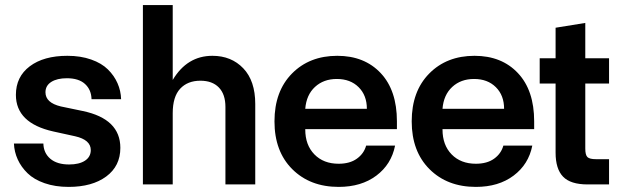

<svg xmlns="http://www.w3.org/2000/svg" viewBox="-20 -731 2457 761"><path d="M190.9 -210Q43 -243.2 43 -355Q43 -426.8 98.1 -468.3Q153.3 -509.8 247.1 -509.8Q299.8 -509.8 341.3 -495.1Q382.8 -480.5 407.7 -455.8Q432.6 -431.2 445.8 -401.1Q459 -371.1 460 -337.9H342.8Q341.8 -375.5 316.9 -398.2Q292 -420.9 245.1 -420.9Q206.1 -420.9 183.1 -406.2Q160.2 -391.6 160.2 -365.2Q160.2 -323.7 221.2 -309.1L308.1 -291Q457 -259.8 457 -145Q457 -72.8 401.1 -31.5Q345.2 9.8 252 9.8Q198.7 9.8 156.7 -4.9Q114.7 -19.5 89.4 -44.2Q64 -68.8 50.3 -98.9Q36.6 -128.9 35.2 -162.1H151.9Q152.8 -124.5 179.4 -101.8Q206.1 -79.1 253.9 -79.1Q293.9 -79.1 316.9 -94.2Q339.8 -109.4 339.8 -136.2Q339.8 -176.8 277.8 -190.9Z M546.4 0V-710.9H664.6V-414.1Q721.7 -509.8 821.8 -509.8Q897 -509.8 944.3 -460.2Q991.7 -410.6 991.7 -318.8V0H873.5V-307.1Q873.5 -357.4 847.4 -384.3Q821.3 -411.1 774.4 -411.1Q723.6 -411.1 694.1 -379.4Q664.6 -347.7 664.6 -282.2V0Z M1322.3 9.8Q1209 9.8 1138.4 -60.5Q1067.9 -130.9 1067.9 -250Q1067.9 -369.1 1137.2 -439.5Q1206.5 -509.8 1316.9 -509.8Q1424.3 -509.8 1488.8 -441.4Q1553.2 -373 1553.2 -250V-219.2H1189.9V-217.8Q1189.9 -156.2 1226.1 -119.1Q1262.2 -82 1322.3 -82Q1366.7 -82 1394.5 -102.1Q1422.4 -122.1 1431.2 -153.8H1545.9Q1531.2 -79.6 1471.7 -34.9Q1412.1 9.8 1322.3 9.8ZM1189.9 -299.8H1434.1Q1434.1 -353 1401.4 -385.5Q1368.7 -418 1314.9 -418Q1262.7 -418 1228.5 -386.5Q1194.3 -355 1189.9 -299.8Z M1866.2 9.8Q1752.9 9.8 1682.4 -60.5Q1611.8 -130.9 1611.8 -250Q1611.8 -369.1 1681.2 -439.5Q1750.5 -509.8 1860.8 -509.8Q1968.3 -509.8 2032.7 -441.4Q2097.2 -373 2097.2 -250V-219.2H1733.9V-217.8Q1733.9 -156.2 1770 -119.1Q1806.2 -82 1866.2 -82Q1910.6 -82 1938.5 -102.1Q1966.3 -122.1 1975.1 -153.8H2089.8Q2075.2 -79.6 2015.6 -34.9Q1956.1 9.8 1866.2 9.8ZM1733.9 -299.8H1978Q1978 -353 1945.3 -385.5Q1912.6 -418 1858.9 -418Q1806.6 -418 1772.5 -386.5Q1738.3 -355 1733.9 -299.8Z M2309.1 0Q2241.2 0 2211.7 -30.8Q2182.1 -61.5 2182.1 -126V-399.9H2119.1V-500H2182.1V-621.1L2299.8 -640.1V-500H2394V-399.9H2299.8V-142.1Q2299.8 -116.7 2308.3 -108.4Q2316.9 -100.1 2341.8 -100.1H2394V0Z"/></svg>

Font: TASA Orbiter Display SemiBold
Style: Regular
Weight: 600
Designer: Weizhong Zhang
Version: Version 1.000;Glyphs 3.1.2 (3151)